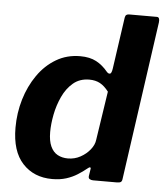

<svg xmlns="http://www.w3.org/2000/svg" viewBox="-53 -789 725 846"><g transform="rotate(5 309.0 -366.0)"><path d="M389.3 0Q380.7 0 374.1 -3.9Q367.6 -7.7 369.3 -18.4L373.7 -46.6Q375.7 -54.6 371.7 -55.7Q367.6 -56.7 359.9 -49.7Q342.3 -35.3 320.2 -21.3Q298 -7.2 270.7 1.4Q243.4 10 209 10Q127.9 10 78.2 -43.7Q28.5 -97.4 28.5 -201.7Q28.5 -266.8 46.5 -327.1Q64.5 -387.3 98.2 -435.6Q131.9 -484 179.4 -512Q226.8 -540 285.7 -540Q328.2 -540 356.8 -524.7Q385.5 -509.4 408.3 -481.4Q415.9 -473 422.9 -474.9Q430 -476.9 433.1 -499.7L465.7 -726.6Q467.4 -735.9 472.1 -738.9Q476.8 -742 484.7 -742H606.7Q620.4 -742 617.6 -718.5L518.4 -18.8Q517.4 -7.6 512.2 -3.8Q507 0 493.6 0ZM420.2 -394.9Q402 -418.8 381.9 -429.8Q361.8 -440.7 334.6 -440.7Q292.3 -440.7 263.3 -416.3Q234.3 -391.9 216.5 -353.5Q198.7 -315.1 190.5 -273.1Q182.4 -231.1 182.4 -195.6Q182.4 -156.7 193.5 -132.4Q204.6 -108 224.5 -97.2Q244.4 -86.4 270.1 -86.4Q299.9 -86.4 325.3 -100.3Q350.8 -114.2 367.8 -135.4Q384.9 -156.7 387.4 -178.8Z"/></g></svg>

Font: Libre Franklin Thin
Style: Italic
Weight: 100
Italic angle: -8°
Designer: Pablo Impallari, Rodrigo Fuenzalida, Nhung Nguyen
Foundry: Impallari Type
Version: Version 3.000